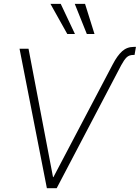

<svg xmlns="http://www.w3.org/2000/svg" viewBox="-20 -982 729 1002"><path d="M568.8 -647Q592.3 -691.9 617.4 -714.6Q642.6 -737.3 678.7 -737.3H689.5L682.1 -695.3H675.8Q653.8 -695.3 640.6 -682.4Q627.4 -669.4 612.8 -642.1L275.9 0H224.6L82 -727.5H128.9L256.8 -57.1L259.3 -58.6ZM331.1 -804.7 243.2 -961.9H296.9L371.1 -804.7ZM433.1 -804.7 370.1 -961.9H423.8L473.1 -804.7Z"/></svg>

Font: Inter Display Extra Light
Style: Italic
Weight: 200
Italic angle: -9.39999°
Designer: Rasmus Andersson
Foundry: rsms
Version: Version 4.000;git-4fc901f